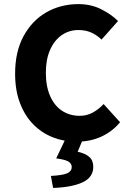

<svg xmlns="http://www.w3.org/2000/svg" viewBox="-20 -684 640 943"><path d="M356.1 12Q295.1 12 240.5 -9.2Q186 -30.4 144.1 -72.5Q102.3 -114.6 78.3 -177.3Q54.2 -240 54.2 -322.1Q54.2 -430.2 95.8 -506.7Q137.4 -583.2 207.7 -623.5Q278.1 -663.8 365.4 -663.8Q427.3 -663.8 477.3 -638.5Q527.3 -613.3 559.7 -580.8L478.8 -489.6Q455.9 -511.7 428.3 -524.1Q400.8 -536.5 365.4 -536.5Q319 -536.5 283 -511.3Q246.9 -486.1 226.1 -439.2Q205.2 -392.4 205.2 -327.1Q205.2 -260.1 226.1 -212.6Q246.9 -165.2 284.4 -140.2Q322 -115.2 371.2 -115.2Q406.9 -115.2 436 -131.3Q465 -147.3 488.9 -172.9L569.8 -83.6Q530.4 -36.5 476.1 -12.3Q421.9 12 356.1 12ZM240.8 239.1 229.9 180.1Q288.4 176.8 310.4 167Q332.3 157.2 332.3 136Q332.3 120.4 317.1 110.2Q301.9 99.9 256 93.9L306.1 -10.9H391.8L361.5 61.1Q399.3 69.7 418.7 86.9Q438.1 104 438.1 135.6Q438.1 186.7 386.2 211.2Q334.3 235.7 240.8 239.1Z"/></svg>

Font: Source Code Pro ExtraLight
Style: Regular
Weight: 200
Monospace: yes
Designer: Paul D. Hunt, Teo Tuominen
Foundry: Adobe
Version: Version 1.026;hotconv 1.1.0;makeotfexe 2.6.0